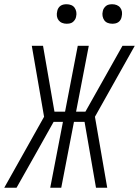

<svg xmlns="http://www.w3.org/2000/svg" viewBox="-51 -886 656 906"><path d="M27 0H-31L157 -335L99 -670H152L206 -359H256L316 -670H368L308 -359H352L527 -670H585L397 -335L455 0H402L348 -311H298L238 0H186L246 -311H202L119 -163ZM479 -774Q467 -774 457 -778Q447 -782 441 -790.5Q435 -799 433 -810Q431 -821 434 -833Q435 -840 439.5 -847Q444 -854 450 -858.5Q456 -863 463.5 -864.5Q471 -866 479 -866Q490 -866 500 -862Q510 -858 516.5 -849.5Q523 -841 524.5 -830Q526 -819 523 -807Q522 -800 518 -793Q514 -786 507.5 -781.5Q501 -777 493.5 -775.5Q486 -774 479 -774ZM263 -774Q252 -774 242 -778Q232 -782 225.5 -790.5Q219 -799 217.5 -810Q216 -821 219 -833Q220 -840 224 -847Q228 -854 234.5 -858.5Q241 -863 248.5 -864.5Q256 -866 263 -866Q275 -866 285 -862Q295 -858 301 -849.5Q307 -841 309 -830Q311 -819 308 -807Q307 -800 302.5 -793Q298 -786 292 -781.5Q286 -777 278.5 -775.5Q271 -774 263 -774Z"/></svg>

Font: Lode Dark
Style: Italic
Weight: 400
Italic angle: -11°
Monospace: yes
Designer: Belleve Invis
Foundry: Belleve Invis
Version: Version 29.2.0; ttfautohint (v1.8.3)